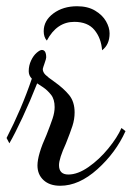

<svg xmlns="http://www.w3.org/2000/svg" viewBox="-20 -569 422 615"><path d="M100 -39Q100 -73 129 -137Q142 -170 148.5 -189.5Q155 -209 155 -226Q155 -251 143.5 -265.5Q132 -280 118 -289.5Q104 -299 99 -302Q77 -246 52 -192.5Q27 -139 10 -110L1 -127Q49 -220 82 -317Q72 -327 72 -341Q72 -359 79.5 -375Q87 -391 97.5 -400Q108 -409 114 -409Q128 -409 128 -385Q128 -381 123 -367Q118 -353 117 -348Q117 -338 125.5 -329.5Q134 -321 153 -308Q184 -286 201.5 -264.5Q219 -243 219 -209Q219 -187 212 -165.5Q205 -144 191 -109Q169 -61 169 -40Q169 -10 199 -10Q229 -10 263.5 -34Q298 -58 327 -93.5Q356 -129 369 -159L382 -149Q351 -80 292 -27Q233 26 173 26Q139 26 119.5 8Q100 -10 100 -39ZM218 -499Q162 -499 130 -439Q120 -450 120 -469Q120 -503 151 -526Q182 -549 227 -549Q261 -549 284.5 -535Q308 -521 319.5 -501Q331 -481 331 -462Q331 -426 307 -408Q304 -447 282.5 -473Q261 -499 218 -499Z"/></svg>

Font: Dancing Script
Style: Regular
Weight: 400
Designer: Pablo Impallari
Foundry: Pablo Impallari
Version: Version 2.000